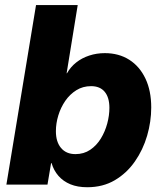

<svg xmlns="http://www.w3.org/2000/svg" viewBox="-20 -748 657 778"><path d="M333.5 10.7Q294.4 10.7 265.4 -1.2Q236.3 -13.2 217 -35.2Q197.8 -57.1 189 -86.9H187L172.4 0H5.9L126 -727.5H294.9L250 -451.2H251.5Q266.1 -477.1 289.1 -495.1Q312 -513.2 341.8 -522.9Q371.6 -532.7 404.8 -532.7Q461.4 -532.7 503.7 -505.9Q545.9 -479 569.3 -429.7Q592.8 -380.4 592.8 -312.5Q592.8 -255.4 576.2 -198.2Q559.6 -141.1 526.6 -93.8Q493.7 -46.4 445.3 -17.8Q397 10.7 333.5 10.7ZM285.6 -123.5Q319.8 -123.5 345.7 -141.1Q371.6 -158.7 388.7 -186.8Q405.8 -214.8 414.6 -247.6Q423.3 -280.3 423.3 -311Q423.3 -353 404.3 -376Q385.3 -398.9 349.1 -398.9Q315.9 -398.9 289.6 -382.6Q263.2 -366.2 244.6 -339.4Q226.1 -312.5 216.3 -280.3Q206.5 -248 206.5 -216.3Q206.5 -172.9 227.5 -148.2Q248.5 -123.5 285.6 -123.5Z"/></svg>

Font: Inter 28pt ExtraBold
Style: Italic
Weight: 800
Italic angle: -9.3988°
Designer: Rasmus Andersson
Foundry: rsms
Version: Version 4.001;git-66647c0bb